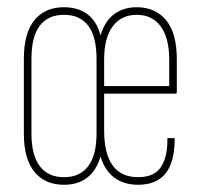

<svg xmlns="http://www.w3.org/2000/svg" viewBox="-20 -505 553 531"><path d="M157 6Q104 6 75 -30Q46 -66 46 -135V-343Q46 -413 75 -449Q104 -485 157 -485Q196 -485 222 -465.5Q248 -446 258 -407Q270 -447 296 -466Q322 -485 358 -485Q410 -485 439.5 -449Q469 -413 469 -341V-250Q469 -246 465 -246H268V-144Q268 -80 291.5 -47.5Q315 -15 362 -15Q405 -15 424 -41.5Q443 -68 443 -119Q442 -123 445 -123H461Q463 -123 463 -120Q463 -57 438 -25.5Q413 6 362 6Q323 6 296.5 -13.5Q270 -33 258 -72Q247 -34 221.5 -14Q196 6 157 6ZM157 -15Q201 -15 224 -45.5Q247 -76 247 -136V-342Q247 -404 224 -434Q201 -464 157 -464Q113 -464 90 -434Q67 -404 67 -342V-136Q67 -76 90 -45.5Q113 -15 157 -15ZM268 -267H448V-340Q448 -400 424.5 -432Q401 -464 358 -464Q316 -464 292 -432.5Q268 -401 268 -340Z"/></svg>

Font: Sofia Sans Extra Condensed Thin
Style: Regular
Weight: 250
Version: Version 4.100